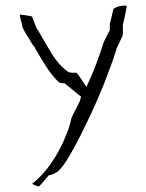

<svg xmlns="http://www.w3.org/2000/svg" viewBox="-20 -498 524 689"><path d="M51 -446C52 -435 56 -420 60 -408V-403C66 -385 80 -368 92 -346L93 -345V-344C95 -340 102 -331 105 -328V-327L106 -325C132 -280 158 -234 192 -202C197 -201 203 -199 207 -199H212L271 -151L266 -134C257 -115 247 -98 237 -76C233 -60 228 -37 219 -18C202 27 179 68 151 105C133 128 116 145 95 162C101 165 109 169 120 171C130 162 143 144 156 130L159 131C171 127 179 123 188 117C211 96 231 59 249 26C261 5 278 -30 290 -55C313 -101 334 -150 354 -199C369 -240 384 -276 397 -318V-321L420 -370C420 -373 421 -377 421 -380V-412L422 -414C428 -436 431 -456 435 -477C418 -480 398 -474 387 -466C383 -450 380 -433 374 -413V-389C365 -375 360 -362 352 -346C337 -299 321 -254 301 -210L290 -186L275 -209C269 -219 262 -228 255 -237H240C236 -237 233 -238 232 -238H229L225 -240C189 -264 167 -302 147 -337C136 -356 126 -372 116 -390C115 -392 112 -394 109 -402L95 -439C82 -442 68 -444 51 -446Z"/></svg>

Font: SolarCharger
Style: 150
Weight: 100
Designer: Mew Too
Foundry: Cannot Into Space Fonts/KineticPlasma Fonts
Version: Version 1.100